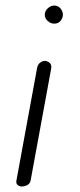

<svg xmlns="http://www.w3.org/2000/svg" viewBox="-20 -670 286 690"><path d="M164 -424 90 -21Q88 -11 79 -5.5Q70 0 61 0Q51 1 44 -4.5Q37 -10 39 -21L113 -424Q115 -438 124.5 -445Q134 -452 143 -451Q152 -450 159 -443.5Q166 -437 164 -424ZM175 -585Q162 -585 151.5 -594.5Q141 -604 141 -617Q141 -630 151.5 -640Q162 -650 175 -650Q189 -650 197.5 -639.5Q206 -629 206 -617Q206 -605 197.5 -595Q189 -585 175 -585Z"/></svg>

Font: Edu QLD Beginners
Style: Regular
Weight: 400
Designer: Tina and Corey Anderson
Foundry: Google for Education
Version: Version 1.001